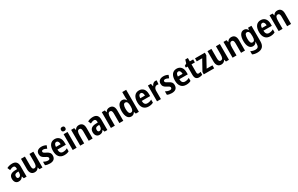

<svg xmlns="http://www.w3.org/2000/svg" viewBox="368 -3129 8898 5738"><g transform="rotate(-30 4817.0 -260.0)"><path d="M266 -555C194 -555 130 -538 79 -509L119 -415C164 -439 206 -454 245 -454C289 -454 312 -425 312 -363V-338L236 -335C103 -330 33 -274 33 -160C33 -58 85 10 174 10C248 10 286 -16 324 -74H327L351 0H448V-363C448 -491 384 -555 266 -555ZM313 -255V-207C313 -133 276 -90 228 -90C192 -90 171 -112 171 -162C171 -218 199 -250 268 -253Z M995 -545H860V-275C860 -162 842 -100 769 -100C723 -100 704 -141 704 -223V-545H568V-189C568 -58 628 10 729 10C789 10 838 -16 867 -70H874L891 0H995Z M1443 -159C1443 -248 1395 -287 1318 -326C1240 -365 1224 -379 1224 -409C1224 -437 1243 -453 1279 -453C1317 -453 1358 -437 1399 -415L1437 -513C1385 -541 1335 -555 1277 -555C1165 -555 1093 -500 1093 -403C1093 -317 1134 -275 1214 -235C1294 -195 1310 -177 1310 -148C1310 -115 1289 -95 1244 -95C1198 -95 1140 -114 1094 -139V-22C1141 0 1188 10 1251 10C1377 10 1443 -49 1443 -159Z M1732 -554C1596 -554 1514 -455 1514 -269C1514 -90 1599 10 1749 10C1817 10 1867 -2 1913 -28V-133C1862 -105 1818 -93 1763 -93C1689 -93 1651 -143 1649 -239H1940V-308C1940 -461 1863 -554 1732 -554ZM1734 -456C1787 -456 1813 -405 1814 -330H1651C1655 -417 1687 -456 1734 -456Z M2107 -757C2062 -757 2033 -737 2033 -686C2033 -637 2063 -616 2107 -616C2151 -616 2180 -637 2180 -686C2180 -736 2152 -757 2107 -757ZM2174 -545H2039V0H2174Z M2566 -555C2505 -555 2456 -528 2428 -474H2421L2404 -545H2299V0H2435V-263C2435 -387 2456 -445 2524 -445C2572 -445 2591 -404 2591 -325V0H2727V-359C2727 -492 2666 -555 2566 -555Z M3053 -555C2981 -555 2917 -538 2866 -509L2906 -415C2951 -439 2993 -454 3032 -454C3076 -454 3099 -425 3099 -363V-338L3023 -335C2890 -330 2820 -274 2820 -160C2820 -58 2872 10 2961 10C3035 10 3073 -16 3111 -74H3114L3138 0H3235V-363C3235 -491 3171 -555 3053 -555ZM3100 -255V-207C3100 -133 3063 -90 3015 -90C2979 -90 2958 -112 2958 -162C2958 -218 2986 -250 3055 -253Z M3624 -555C3563 -555 3514 -528 3486 -474H3479L3462 -545H3357V0H3493V-263C3493 -387 3514 -445 3582 -445C3630 -445 3649 -404 3649 -325V0H3785V-359C3785 -492 3724 -555 3624 -555Z M4058 10C4121 10 4158 -19 4187 -66H4193L4216 0H4322V-760H4187V-572C4187 -542 4190 -505 4193 -475H4188C4161 -524 4119 -555 4059 -555C3952 -555 3884 -454 3884 -272C3884 -90 3951 10 4058 10ZM4103 -97C4050 -97 4021 -156 4021 -272C4021 -384 4050 -445 4102 -445C4168 -445 4192 -390 4192 -278V-255C4192 -148 4165 -97 4103 -97Z M4641 -554C4505 -554 4423 -455 4423 -269C4423 -90 4508 10 4658 10C4726 10 4776 -2 4822 -28V-133C4771 -105 4727 -93 4672 -93C4598 -93 4560 -143 4558 -239H4849V-308C4849 -461 4772 -554 4641 -554ZM4643 -456C4696 -456 4722 -405 4723 -330H4560C4564 -417 4596 -456 4643 -456Z M5206 -555C5148 -555 5102 -508 5077 -453H5071L5051 -545H4948V0H5083V-279C5083 -375 5133 -425 5193 -425C5213 -425 5229 -423 5242 -419L5253 -549C5239 -553 5221 -555 5206 -555Z M5650 -159C5650 -248 5602 -287 5525 -326C5447 -365 5431 -379 5431 -409C5431 -437 5450 -453 5486 -453C5524 -453 5565 -437 5606 -415L5644 -513C5592 -541 5542 -555 5484 -555C5372 -555 5300 -500 5300 -403C5300 -317 5341 -275 5421 -235C5501 -195 5517 -177 5517 -148C5517 -115 5496 -95 5451 -95C5405 -95 5347 -114 5301 -139V-22C5348 0 5395 10 5458 10C5584 10 5650 -49 5650 -159Z M5939 -554C5803 -554 5721 -455 5721 -269C5721 -90 5806 10 5956 10C6024 10 6074 -2 6120 -28V-133C6069 -105 6025 -93 5970 -93C5896 -93 5858 -143 5856 -239H6147V-308C6147 -461 6070 -554 5939 -554ZM5941 -456C5994 -456 6020 -405 6021 -330H5858C5862 -417 5894 -456 5941 -456Z M6445 -99C6411 -99 6394 -121 6394 -166V-442H6510V-545H6394V-661H6305L6269 -544L6199 -504V-442H6259V-163C6259 -37 6311 10 6403 10C6449 10 6486 1 6516 -14V-114C6492 -105 6469 -99 6445 -99Z M6921 0V-104H6721L6913 -457V-545H6574V-440H6761L6562 -80V0Z M7431 -545H7296V-275C7296 -162 7278 -100 7205 -100C7159 -100 7140 -141 7140 -223V-545H7004V-189C7004 -58 7064 10 7165 10C7225 10 7274 -16 7303 -70H7310L7327 0H7431Z M7823 -555C7762 -555 7713 -528 7685 -474H7678L7661 -545H7556V0H7692V-263C7692 -387 7713 -445 7781 -445C7829 -445 7848 -404 7848 -325V0H7984V-359C7984 -492 7923 -555 7823 -555Z M8259 -555C8150 -555 8083 -450 8083 -270C8083 -93 8149 10 8256 10C8315 10 8357 -15 8386 -72H8390C8388 -50 8386 -20 8386 2V13C8386 98 8347 136 8277 136C8217 136 8165 123 8109 95V205C8159 230 8212 240 8278 240C8445 240 8521 152 8521 -10V-545H8405L8394 -475H8388C8358 -531 8318 -555 8259 -555ZM8301 -445C8365 -445 8391 -395 8391 -274V-251C8391 -143 8364 -98 8303 -98C8247 -98 8221 -153 8221 -268C8221 -386 8248 -445 8301 -445Z M8840 -554C8704 -554 8622 -455 8622 -269C8622 -90 8707 10 8857 10C8925 10 8975 -2 9021 -28V-133C8970 -105 8926 -93 8871 -93C8797 -93 8759 -143 8757 -239H9048V-308C9048 -461 8971 -554 8840 -554ZM8842 -456C8895 -456 8921 -405 8922 -330H8759C8763 -417 8795 -456 8842 -456Z M9413 -555C9352 -555 9303 -528 9275 -474H9268L9251 -545H9146V0H9282V-263C9282 -387 9303 -445 9371 -445C9419 -445 9438 -404 9438 -325V0H9574V-359C9574 -492 9513 -555 9413 -555Z"/></g></svg>

Font: Noto Sans Display SemiCondensed
Style: Bold
Weight: 700
Width: 4
Designer: Monotype Design Team
Foundry: Monotype Imaging Inc.
Version: Version 1.900